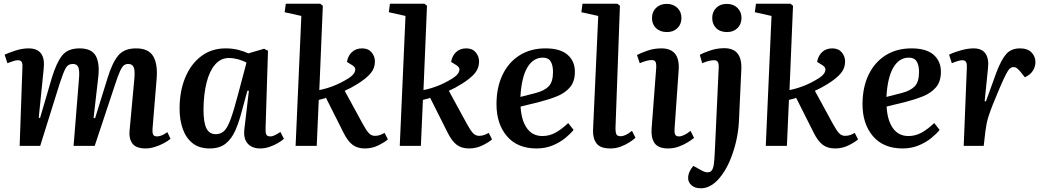

<svg xmlns="http://www.w3.org/2000/svg" viewBox="-20 -787 5636 1036"><path d="M406 -360Q410 -404 403 -423Q396 -442 373 -442Q347 -442 334 -418.5Q321 -395 301 -333L197 0H86L101 -425Q102 -445 96.5 -453.5Q91 -462 76 -462Q67 -462 54 -458Q41 -454 20 -446L5 -492Q26 -502 63 -514Q100 -526 134 -526Q227 -526 216 -418L189 -152L196 -150L260 -368Q284 -447 314.5 -486.5Q345 -526 409 -526Q474 -526 496.5 -486Q519 -446 510 -369L485 -151L493 -149L561 -368Q586 -449 618 -487.5Q650 -526 714 -526Q782 -526 807 -483Q832 -440 825 -360L804 -104Q801 -74 805.5 -62.5Q810 -51 827 -51Q852 -51 883 -74L900 -38Q886 -26 863.5 -14Q841 -2 815 6Q789 14 767 14Q714 14 694.5 -12.5Q675 -39 679 -80L705 -363Q709 -408 701 -425Q693 -442 672 -442Q658 -442 648 -434Q638 -426 627 -401.5Q616 -377 600 -328L491 0H377Z M1413 -94Q1412 -71 1417 -61Q1422 -51 1438 -51Q1451 -51 1465.5 -58.5Q1480 -66 1493 -75L1512 -38Q1500 -27 1479.5 -15Q1459 -3 1434 5.5Q1409 14 1384 14Q1339 14 1315.5 -13.5Q1292 -41 1299 -94L1323 -297L1315 -298L1285 -188Q1270 -129 1250 -83.5Q1230 -38 1197.5 -12Q1165 14 1111 14Q1055 14 1019.5 -14Q984 -42 966.5 -90.5Q949 -139 949 -201Q949 -295 979.5 -368.5Q1010 -442 1066 -484Q1122 -526 1197 -526Q1237 -526 1269.5 -517Q1302 -508 1320 -499L1405 -524L1426 -513ZM1144 -63Q1171 -63 1189.5 -80.5Q1208 -98 1225.5 -146.5Q1243 -195 1267 -287L1310 -449Q1291 -460 1265 -467Q1239 -474 1215 -474Q1171 -474 1140.5 -438.5Q1110 -403 1094.5 -341Q1079 -279 1078 -198Q1078 -125 1094 -94Q1110 -63 1144 -63Z M1606 -701 1516 -721 1522 -767H1708L1722 -756L1703 -301Q1743 -309 1781 -324Q1819 -339 1858 -363Q1889 -382 1895.5 -402Q1902 -422 1881 -435L1852 -453Q1858 -487 1879.5 -506.5Q1901 -526 1934 -526Q1967 -526 1985 -504.5Q2003 -483 2003 -455Q2003 -419 1980 -391.5Q1957 -364 1909 -334Q1891 -323 1874.5 -314Q1858 -305 1840 -297L1937 -119Q1955 -86 1969 -70Q1983 -54 2003 -54Q2018 -54 2030.5 -58.5Q2043 -63 2055 -70L2073 -35Q2058 -21 2023.5 -3.5Q1989 14 1949 14Q1908 14 1882 -6Q1856 -26 1834 -70L1739 -259Q1729 -255 1719.5 -253Q1710 -251 1700 -248L1689 0H1575Z M2168 -701 2078 -721 2084 -767H2270L2284 -756L2265 -301Q2305 -309 2343 -324Q2381 -339 2420 -363Q2451 -382 2457.5 -402Q2464 -422 2443 -435L2414 -453Q2420 -487 2441.5 -506.5Q2463 -526 2496 -526Q2529 -526 2547 -504.5Q2565 -483 2565 -455Q2565 -419 2542 -391.5Q2519 -364 2471 -334Q2453 -323 2436.5 -314Q2420 -305 2402 -297L2499 -119Q2517 -86 2531 -70Q2545 -54 2565 -54Q2580 -54 2592.5 -58.5Q2605 -63 2617 -70L2635 -35Q2620 -21 2585.5 -3.5Q2551 14 2511 14Q2470 14 2444 -6Q2418 -26 2396 -70L2301 -259Q2291 -255 2281.5 -253Q2272 -251 2262 -248L2251 0H2137Z M2923 -526Q3003 -526 3042.5 -491.5Q3082 -457 3082 -400Q3082 -347 3055.5 -316Q3029 -285 2985.5 -267.5Q2942 -250 2891 -237L2789 -212Q2793 -138 2823 -95.5Q2853 -53 2907 -53Q2944 -53 2977 -71Q3010 -89 3046 -123L3075 -86Q3059 -66 3030.5 -42.5Q3002 -19 2962.5 -2.5Q2923 14 2875 14Q2772 14 2715.5 -52Q2659 -118 2659 -225Q2659 -315 2691.5 -383Q2724 -451 2783.5 -488.5Q2843 -526 2923 -526ZM2964 -399Q2964 -434 2951.5 -455Q2939 -476 2909 -476Q2857 -476 2825.5 -423Q2794 -370 2788 -264L2870 -285Q2917 -297 2940.5 -321Q2964 -345 2964 -399Z M3208 -701 3117 -721 3123 -767H3311L3325 -756L3301 -94Q3301 -73 3306 -62.5Q3311 -52 3329 -52Q3355 -52 3390 -81L3409 -44Q3399 -34 3378.5 -20.5Q3358 -7 3331 3.5Q3304 14 3273 14Q3219 14 3198.5 -13.5Q3178 -41 3180 -87Z M3498 -690Q3498 -723 3520 -744.5Q3542 -766 3578 -766Q3613 -766 3635 -744.5Q3657 -723 3657 -690Q3657 -657 3635.5 -635.5Q3614 -614 3579 -614Q3542 -614 3520 -635Q3498 -656 3498 -690ZM3521 -423Q3522 -444 3517 -453.5Q3512 -463 3496 -463Q3472 -463 3432 -446L3417 -490Q3437 -501 3473 -513.5Q3509 -526 3549 -526Q3598 -526 3622 -497.5Q3646 -469 3642 -409L3620 -95Q3618 -73 3622.5 -62Q3627 -51 3644 -51Q3657 -51 3673 -59Q3689 -67 3706 -81L3725 -43Q3713 -33 3691.5 -19.5Q3670 -6 3642.5 4Q3615 14 3585 14Q3531 14 3511.5 -15.5Q3492 -45 3496 -94Z M3823 -690Q3823 -723 3844.5 -744.5Q3866 -766 3902 -766Q3937 -766 3959 -744.5Q3981 -723 3981 -690Q3981 -657 3959.5 -635.5Q3938 -614 3903 -614Q3866 -614 3844.5 -635Q3823 -656 3823 -690ZM3967 -129Q3964 -74 3950.5 -18Q3937 38 3914.5 88.5Q3892 139 3861 175Q3841 199 3815.5 214Q3790 229 3762 229Q3729 229 3711 212.5Q3693 196 3693 174Q3693 141 3721 108L3766 133Q3793 148 3810.5 140.5Q3828 133 3832 97Q3835 71 3836 48.5Q3837 26 3839 -10L3858 -422Q3859 -444 3853 -453Q3847 -462 3833 -462Q3806 -462 3769 -446L3756 -491Q3775 -502 3812 -514.5Q3849 -527 3888 -527Q3986 -527 3980 -411Z M4143 -701 4053 -721 4059 -767H4245L4259 -756L4240 -301Q4280 -309 4318 -324Q4356 -339 4395 -363Q4426 -382 4432.5 -402Q4439 -422 4418 -435L4389 -453Q4395 -487 4416.5 -506.5Q4438 -526 4471 -526Q4504 -526 4522 -504.5Q4540 -483 4540 -455Q4540 -419 4517 -391.5Q4494 -364 4446 -334Q4428 -323 4411.5 -314Q4395 -305 4377 -297L4474 -119Q4492 -86 4506 -70Q4520 -54 4540 -54Q4555 -54 4567.5 -58.5Q4580 -63 4592 -70L4610 -35Q4595 -21 4560.5 -3.5Q4526 14 4486 14Q4445 14 4419 -6Q4393 -26 4371 -70L4276 -259Q4266 -255 4256.5 -253Q4247 -251 4237 -248L4226 0H4112Z M4898 -526Q4978 -526 5017.5 -491.5Q5057 -457 5057 -400Q5057 -347 5030.5 -316Q5004 -285 4960.5 -267.5Q4917 -250 4866 -237L4764 -212Q4768 -138 4798 -95.5Q4828 -53 4882 -53Q4919 -53 4952 -71Q4985 -89 5021 -123L5050 -86Q5034 -66 5005.5 -42.5Q4977 -19 4937.5 -2.5Q4898 14 4850 14Q4747 14 4690.5 -52Q4634 -118 4634 -225Q4634 -315 4666.5 -383Q4699 -451 4758.5 -488.5Q4818 -526 4898 -526ZM4939 -399Q4939 -434 4926.5 -455Q4914 -476 4884 -476Q4832 -476 4800.5 -423Q4769 -370 4763 -264L4845 -285Q4892 -297 4915.5 -321Q4939 -345 4939 -399Z M5197 -424Q5198 -442 5193 -452Q5188 -462 5172 -462Q5155 -462 5116 -446L5101 -492Q5127 -505 5165 -515.5Q5203 -526 5233 -526Q5278 -526 5297.5 -498Q5317 -470 5311 -418L5293 -241L5300 -240L5356 -395Q5382 -464 5409 -495Q5436 -526 5484 -526Q5525 -526 5546 -504Q5567 -482 5567 -452Q5567 -427 5553 -405Q5539 -383 5510 -370L5486 -400Q5474 -414 5466.5 -419.5Q5459 -425 5449 -425Q5439 -425 5430 -418Q5421 -411 5409 -388Q5397 -365 5377 -319Q5352 -261 5337.5 -224Q5323 -187 5315 -162.5Q5307 -138 5303.5 -119Q5300 -100 5297 -78L5288 0H5180Z"/></svg>

Font: Literata 36pt SemiBold
Style: Italic
Weight: 600
Italic angle: -2°
Designer: Latin by Veronika Burian and Jose Scaglione. Greek by Irene Vlachou. Cyrillic by Vera Evstafieva
Foundry: TypeTogether
Version: Version 3.002